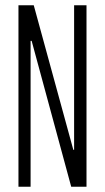

<svg xmlns="http://www.w3.org/2000/svg" viewBox="-20 -708 397 728"><path d="M50 0V-688H108L258 -140H261V-688H308V0H250L100 -553H96V0Z"/></svg>

Font: Saira UltraCondensed Light
Style: Regular
Weight: 300
Width: 1
Designer: Hector Gatti with collaboration of the Omnibus-Type team
Foundry: Omnibus-Type
Version: Version 1.101